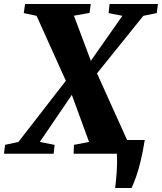

<svg xmlns="http://www.w3.org/2000/svg" viewBox="-50 -763 804 953"><path d="M521.5 170Q523.5 154 525.5 134.8Q527.5 115.5 529 94Q530.5 72.5 531 49Q531.5 25.5 530 0L498 -68H668.5Q659 -9.5 648.5 34.5Q638 78.5 626.5 111.5Q615 144.5 603 170ZM-30 0 -25 -44 41.5 -58.5 281 -367.5 395.5 -453.5 557.5 -684.5 489 -698 494 -743H734L728 -698L661.5 -684.5L426 -392L311 -298.5L147.5 -58.5L221 -44L216.5 0ZM315.5 0 317 -44 392 -58.5 305.5 -295 278 -359.5 131.5 -684.5 68 -698 74.5 -743H400.5L394.5 -699L317 -685L402.5 -457L431 -400L585 -58.5L653.5 -44L648 0Z"/></svg>

Font: Merriweather 48pt Black
Style: Italic
Weight: 900
Italic angle: -7.8°
Version: Version 2.101